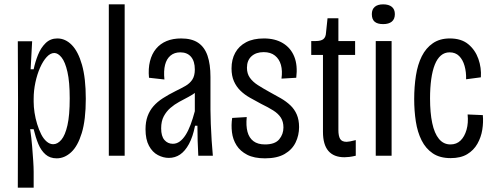

<svg xmlns="http://www.w3.org/2000/svg" viewBox="-20 -717 2267 884"><path d="M62 147 63 -253 62 -527H128L121 -398H135Q142 -432 155 -464.5Q168 -497 190 -518.5Q212 -540 244 -540Q281 -540 310.5 -510Q340 -480 357.5 -418.5Q375 -357 375 -262Q375 -165 356.5 -104.5Q338 -44 307.5 -16Q277 12 241 12Q210 12 189.5 -6Q169 -24 156.5 -54Q144 -84 135 -122H119Q125 -80 128 -43Q131 -6 133 24Q135 54 135 74V147ZM225 -53Q245 -53 262.5 -73.5Q280 -94 290.5 -140Q301 -186 301 -264Q301 -340 290.5 -386Q280 -432 263.5 -452.5Q247 -473 230 -473Q212 -473 195 -454.5Q178 -436 164.5 -405.5Q151 -375 143 -337.5Q135 -300 135 -263V-248Q135 -225 139 -198.5Q143 -172 151 -146Q159 -120 169.5 -99Q180 -78 194.5 -65.5Q209 -53 225 -53Z M481 0V-697H554V0Z M757 10Q732 10 707 -3Q682 -16 666 -45.5Q650 -75 650 -122Q650 -156 659.5 -182Q669 -208 686.5 -228Q704 -248 729.5 -264.5Q755 -281 789 -298Q814 -310 834 -321.5Q854 -333 865.5 -350.5Q877 -368 877 -397Q877 -435 859.5 -455.5Q842 -476 810 -476Q783 -476 765 -461Q747 -446 740 -418.5Q733 -391 737 -351L666 -359Q662 -401 670.5 -435Q679 -469 698.5 -492.5Q718 -516 747 -528Q776 -540 814 -540Q863 -540 892.5 -520Q922 -500 935.5 -460.5Q949 -421 949 -363V-213Q949 -185 950.5 -147Q952 -109 954.5 -70Q957 -31 960 0H893Q891 -33 890 -69Q889 -105 889 -138H878Q868 -87 850 -54Q832 -21 809 -5.5Q786 10 757 10ZM776 -55Q793 -55 807.5 -65.5Q822 -76 834.5 -95.5Q847 -115 857.5 -143Q868 -171 877 -205V-309L907 -327Q901 -308 885 -295Q869 -282 848 -271Q827 -260 805 -248Q783 -236 764.5 -220Q746 -204 734 -181.5Q722 -159 722 -126Q722 -90 737 -72.5Q752 -55 776 -55Z M1200 12Q1150 12 1118 -4.5Q1086 -21 1069 -48Q1052 -75 1048 -108Q1044 -141 1049 -174L1116 -178Q1112 -138 1119.5 -110Q1127 -82 1147 -67Q1167 -52 1200 -52Q1246 -52 1265.5 -75.5Q1285 -99 1285 -130Q1285 -157 1273 -175.5Q1261 -194 1238 -208.5Q1215 -223 1182 -239Q1156 -253 1131 -267Q1106 -281 1087 -299.5Q1068 -318 1057 -343Q1046 -368 1046 -402Q1046 -443 1063 -474Q1080 -505 1113 -522.5Q1146 -540 1195 -540Q1247 -540 1283 -518Q1319 -496 1335 -456Q1351 -416 1344 -359L1276 -355Q1281 -391 1273.5 -418Q1266 -445 1246 -461Q1226 -477 1194 -477Q1159 -477 1138 -458Q1117 -439 1117 -405Q1117 -378 1130.5 -359Q1144 -340 1167.5 -325Q1191 -310 1220 -294Q1248 -279 1273 -264.5Q1298 -250 1317 -232Q1336 -214 1346.5 -189.5Q1357 -165 1357 -132Q1357 -94 1341 -61Q1325 -28 1290.5 -8Q1256 12 1200 12Z M1566 7Q1517 7 1492 -22Q1467 -51 1467 -110V-464H1413V-528H1433Q1458 -528 1469 -537Q1480 -546 1481 -566L1488 -633H1538V-528H1615V-464H1538V-118Q1538 -91 1546 -77.5Q1554 -64 1576 -64Q1581 -64 1592 -66Q1603 -68 1618 -72V0Q1601 4 1588.5 5.5Q1576 7 1566 7Z M1710 0V-528H1783V0ZM1744 -606Q1718 -606 1705 -617Q1692 -628 1692 -652Q1692 -674 1705.5 -685.5Q1719 -697 1744 -697Q1770 -697 1784 -685.5Q1798 -674 1798 -652Q1798 -629 1784 -617.5Q1770 -606 1744 -606Z M2055 11Q2005 11 1972.5 -11Q1940 -33 1921 -71Q1902 -109 1894.5 -158Q1887 -207 1887 -261Q1887 -318 1895 -369Q1903 -420 1922 -458Q1941 -496 1973 -518Q2005 -540 2051 -540Q2104 -540 2136 -513.5Q2168 -487 2182.5 -446Q2197 -405 2194 -361L2126 -352Q2127 -385 2119 -413.5Q2111 -442 2094 -459Q2077 -476 2050 -476Q2027 -476 2010 -461.5Q1993 -447 1982 -419.5Q1971 -392 1965.5 -352.5Q1960 -313 1960 -264Q1960 -198 1970 -150.5Q1980 -103 2001 -77.5Q2022 -52 2054 -52Q2082 -52 2100.5 -70Q2119 -88 2128 -119.5Q2137 -151 2133 -190L2203 -187Q2206 -154 2200.5 -119.5Q2195 -85 2178 -55Q2161 -25 2131 -7Q2101 11 2055 11Z"/></svg>

Font: Bricolage Grotesque 24pt Condensed Light
Style: Regular
Weight: 300
Width: 3
Designer: Mathieu Triay
Foundry: Atelier Triay
Version: Version 1.001;gftools[0.9.33.dev8+g029e19f]